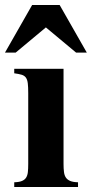

<svg xmlns="http://www.w3.org/2000/svg" viewBox="-40 -750 368 770"><path d="M265.1 -539.1 144 -640.1 22.9 -539.1H-20L88.9 -730H199.2L308.1 -539.1ZM17.1 0V-19Q36.6 -19.5 47.9 -24.2Q59.1 -28.8 64.7 -37.6Q70.3 -46.4 71.8 -60.1Q73.2 -73.7 73.2 -92.8V-377Q73.2 -400.9 71.5 -415.5Q69.8 -430.2 64 -438.5Q58.1 -446.8 46.9 -450.2Q35.6 -453.6 17.1 -456.1V-474.1H214.8V-92.8Q214.8 -73.7 216.6 -60.1Q218.3 -46.4 224.4 -37.6Q230.5 -28.8 241.9 -24.2Q253.4 -19.5 272.9 -19V0Z"/></svg>

Font: Tai Heritage Pro
Style: Bold
Weight: 700
Designer: Faah Baccam, Walt Agee, Victor Gaultney, Annie Olsen, Eric Hays
Foundry: SIL International
Version: Version 2.600